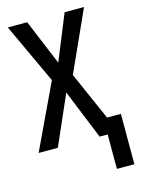

<svg xmlns="http://www.w3.org/2000/svg" viewBox="-134 -789 778 1061"><g transform="rotate(-15 255.5 -258.5)"><path d="M399 197V0H353L238 -283L114 0H4L179 -370L19 -714H130L238 -454L344 -714H455L298 -367L420 -91H499V197Z"/></g></svg>

Font: Avrile Sans Condensed Medium
Style: Regular
Weight: 500
Width: 3
Designer: Monotype Design Team
Foundry: Monotype Imaging Inc.
Version: Version 2.001;September 10, 2019;FontCreator 11.5.0.2425 64-